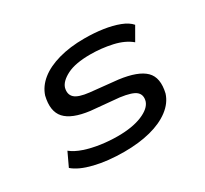

<svg xmlns="http://www.w3.org/2000/svg" viewBox="-111 -666 893 835"><g transform="rotate(-30 335.5 -248.0)"><path d="M297 9Q214 9 149 -7Q84 -23 52 -51L84 -119Q108 -100 144 -88Q180 -76 222 -70Q264 -64 306 -64Q380 -64 428 -84Q476 -104 486 -135Q494 -164 475.5 -181Q457 -198 397 -206L257 -219Q170 -230 136.5 -267Q103 -304 120 -375Q133 -415 169 -444Q205 -473 262 -489Q319 -505 391 -505Q441 -505 484.5 -498.5Q528 -492 562 -479Q596 -466 613 -446L575 -380Q542 -408 488.5 -420Q435 -432 379 -432Q304 -432 262.5 -411Q221 -390 212 -362Q204 -331 222.5 -313.5Q241 -296 295 -290L431 -276Q523 -264 559 -228.5Q595 -193 578 -121Q565 -80 526 -50.5Q487 -21 428.5 -6Q370 9 297 9Z"/></g></svg>

Font: Nunito Sans 7pt Expanded
Style: Italic
Weight: 400
Width: 7
Italic angle: -9°
Designer: Vernon Adams
Foundry: Vernon Adams
Version: Version 3.101;gftools[0.9.27]